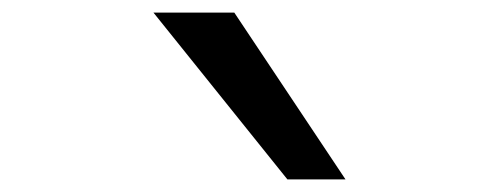

<svg xmlns="http://www.w3.org/2000/svg" viewBox="-20 -868 790 304"><path d="M223 -848H351L527 -584H435Z"/></svg>

Font: Martian Mono SemiExpanded Light
Style: Regular
Weight: 300
Width: 6
Monospace: yes
Designer: Roman Shamin
Foundry: Evil Martians
Version: Version 0.930